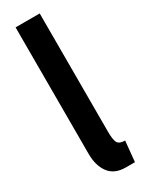

<svg xmlns="http://www.w3.org/2000/svg" viewBox="-202 -783 632 827"><g transform="rotate(-30 114.0 -370.0)"><path d="M156 10Q100 10 73 -26Q46 -62 46 -121V-750H166V-162Q166 -121.5 174.2 -106.8Q182.5 -92 211 -92L201 10Z"/></g></svg>

Font: Cabin Condensed
Style: Bold
Weight: 700
Width: 3
Designer: Pablo Impallari
Foundry: Pablo Impallari. http://www.impallari.com Igino Marini. http://www.ikern.com
Version: Version 3.001; ttfautohint (v1.8.3)